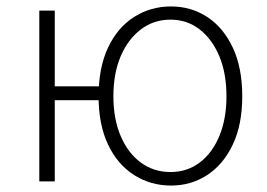

<svg xmlns="http://www.w3.org/2000/svg" viewBox="-20 -563 830 596"><path d="M102 0V-530H150V-295H301V-252H150V0ZM511 13Q448 13 396.5 -19.5Q345 -52 315.5 -114Q286 -176 286 -264Q286 -353 315.5 -415.5Q345 -478 396.5 -510.5Q448 -543 511 -543Q573 -543 623 -510.5Q673 -478 702.5 -415.5Q732 -353 732 -264Q732 -176 702.5 -114Q673 -52 623 -19.5Q573 13 511 13ZM509 -29Q561 -29 600 -58.5Q639 -88 661 -141Q683 -194 683 -264Q683 -335 661 -388Q639 -441 600 -471.5Q561 -502 509 -502Q457 -502 417 -471.5Q377 -441 354.5 -388Q332 -335 332 -264Q332 -194 354.5 -141Q377 -88 417 -58.5Q457 -29 509 -29Z"/></svg>

Font: Noto Sans JP ExtraLight
Style: Regular
Weight: 250
Designer: Ryoko NISHIZUKA  (kana, bopomofo & ideographs); Paul D. Hunt (Latin, Greek & Cyrillic); Sandoll Communications , Soo-you
Foundry: Adobe
Version: Version 2.004-H2;hotconv 1.0.118;makeotfexe 2.5.65603